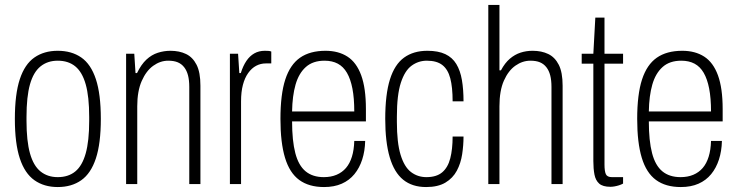

<svg xmlns="http://www.w3.org/2000/svg" viewBox="-20 -743 2977 775"><path d="M213 12Q158 12 119 -15.5Q80 -43 60 -103.5Q40 -164 40 -263Q40 -363 60 -423.5Q80 -484 119 -511Q158 -538 213 -538Q269 -538 308 -511Q347 -484 367 -423.5Q387 -363 387 -263Q387 -164 367 -103.5Q347 -43 308 -15.5Q269 12 213 12ZM213 -28Q256 -28 284 -51Q312 -74 326 -124Q340 -174 340 -255V-271Q340 -353 326 -402.5Q312 -452 284 -475Q256 -498 213 -498Q172 -498 143.5 -475Q115 -452 101 -402.5Q87 -353 87 -271V-255Q87 -174 101 -124Q115 -74 143.5 -51Q172 -28 213 -28Z M489 0V-526H522L527 -448H533Q550 -483 571 -502.5Q592 -522 617 -530Q642 -538 668 -538Q704 -538 731 -525Q758 -512 773.5 -481.5Q789 -451 789 -397V0H744V-392Q744 -419 739 -438.5Q734 -458 723.5 -471.5Q713 -485 697.5 -491.5Q682 -498 659 -498Q627 -498 598.5 -477.5Q570 -457 552 -416Q534 -375 534 -314V0Z M908 0V-526H941L946 -448H952Q961 -477 974.5 -497Q988 -517 1006.5 -527.5Q1025 -538 1049 -538Q1058 -538 1064 -537.5Q1070 -537 1075 -535V-487H1053Q1032 -487 1014 -477.5Q996 -468 982 -448.5Q968 -429 960.5 -400.5Q953 -372 953 -334V0Z M1288 12Q1227 12 1188 -16.5Q1149 -45 1130.5 -106Q1112 -167 1112 -263Q1112 -362 1131.5 -422Q1151 -482 1191 -510Q1231 -538 1294 -538Q1346 -538 1382.5 -514.5Q1419 -491 1438 -439Q1457 -387 1457 -303V-253H1159Q1159 -175 1172 -125Q1185 -75 1213.5 -51.5Q1242 -28 1287 -28Q1316 -28 1338.5 -37.5Q1361 -47 1376.5 -65Q1392 -83 1400.5 -110.5Q1409 -138 1410 -174H1454Q1453 -133 1442 -99Q1431 -65 1410.5 -40Q1390 -15 1359.5 -1.5Q1329 12 1288 12ZM1159 -293H1410Q1410 -347 1402.5 -385.5Q1395 -424 1380.5 -449Q1366 -474 1343.5 -486Q1321 -498 1290 -498Q1243 -498 1214.5 -472.5Q1186 -447 1173 -401.5Q1160 -356 1159 -293Z M1700 12Q1644 12 1607.5 -17.5Q1571 -47 1553 -108.5Q1535 -170 1535 -263Q1535 -362 1554 -422.5Q1573 -483 1611 -510.5Q1649 -538 1705 -538Q1749 -538 1777.5 -524.5Q1806 -511 1822 -484.5Q1838 -458 1844.5 -420Q1851 -382 1851 -334H1807Q1807 -391 1797.5 -427Q1788 -463 1765.5 -480.5Q1743 -498 1703 -498Q1669 -498 1641.5 -478Q1614 -458 1598 -409Q1582 -360 1582 -272V-251Q1582 -167 1597 -118Q1612 -69 1639 -48.5Q1666 -28 1701 -28Q1742 -28 1765 -47.5Q1788 -67 1797.5 -104Q1807 -141 1807 -192H1851Q1851 -157 1845.5 -120.5Q1840 -84 1824 -54Q1808 -24 1778 -6Q1748 12 1700 12Z M1951 0V-723H1996V-459H2002Q2018 -489 2038 -506Q2058 -523 2081 -530.5Q2104 -538 2130 -538Q2166 -538 2193 -525Q2220 -512 2235.5 -481.5Q2251 -451 2251 -397V0H2206V-392Q2206 -419 2201 -438.5Q2196 -458 2185.5 -471.5Q2175 -485 2159.5 -491.5Q2144 -498 2121 -498Q2089 -498 2060.5 -478Q2032 -458 2014 -417.5Q1996 -377 1996 -314V0Z M2444 11Q2413 11 2398.5 -2Q2384 -15 2379.5 -38.5Q2375 -62 2375 -93V-486H2328V-526H2375L2383 -672H2420V-526H2495V-486H2420V-79Q2420 -52 2425.5 -40Q2431 -28 2450 -28H2495V-2Q2488 2 2478.5 5Q2469 8 2460 9.5Q2451 11 2444 11Z M2728 12Q2667 12 2628 -16.5Q2589 -45 2570.5 -106Q2552 -167 2552 -263Q2552 -362 2571.5 -422Q2591 -482 2631 -510Q2671 -538 2734 -538Q2786 -538 2822.5 -514.5Q2859 -491 2878 -439Q2897 -387 2897 -303V-253H2599Q2599 -175 2612 -125Q2625 -75 2653.5 -51.5Q2682 -28 2727 -28Q2756 -28 2778.5 -37.5Q2801 -47 2816.5 -65Q2832 -83 2840.5 -110.5Q2849 -138 2850 -174H2894Q2893 -133 2882 -99Q2871 -65 2850.5 -40Q2830 -15 2799.5 -1.5Q2769 12 2728 12ZM2599 -293H2850Q2850 -347 2842.5 -385.5Q2835 -424 2820.5 -449Q2806 -474 2783.5 -486Q2761 -498 2730 -498Q2683 -498 2654.5 -472.5Q2626 -447 2613 -401.5Q2600 -356 2599 -293Z"/></svg>

Font: Archivo Condensed Thin
Style: Regular
Weight: 250
Width: 3
Designer: Hector Gatti
Foundry: Omnibus-Type
Version: Version 2.001